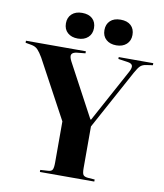

<svg xmlns="http://www.w3.org/2000/svg" viewBox="-114 -1025 943 1105"><g transform="rotate(10 357.0 -472.0)"><path d="M195 0V-12L241 -15Q260 -16 266 -27Q272 -38 272 -69V-309L88 -650Q71 -679 57 -693.5Q43 -708 19 -712L-15 -718V-730H335V-718L285 -713Q261 -710 255 -697.5Q249 -685 263 -658L429 -348H433L601 -657Q615 -683 610 -695.5Q605 -708 582 -711L527 -719V-730H729V-718L689 -712Q669 -709 657 -698Q645 -687 628 -656L439 -309V-65Q439 -36 445.5 -26.5Q452 -17 472 -15L513 -12V0ZM501 -794Q464 -794 441.5 -814Q419 -834 419 -869Q419 -903 440.5 -923.5Q462 -944 501 -944Q540 -944 561.5 -924Q583 -904 583 -869Q583 -835 560.5 -814.5Q538 -794 501 -794ZM276 -794Q239 -794 216.5 -814Q194 -834 194 -869Q194 -903 216 -923.5Q238 -944 276 -944Q315 -944 336.5 -924Q358 -904 358 -869Q358 -835 335.5 -814.5Q313 -794 276 -794Z"/></g></svg>

Font: Literata 72pt
Style: Bold
Weight: 700
Designer: Latin by Veronika Burian and Jose Scaglione. Greek by Irene Vlachou. Cyrillic by Vera Evstafieva.
Foundry: TypeTogether
Version: Version 3.002